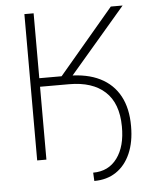

<svg xmlns="http://www.w3.org/2000/svg" viewBox="-58 -776 767 951"><g transform="rotate(-5 326.0 -301.0)"><path d="M176.8 -362.3V-404.3H289.6Q382.3 -404.3 446.5 -372.3Q510.7 -340.3 544.2 -278.6Q577.6 -216.8 577.1 -127.9Q577.1 -49.8 552 7.3Q526.9 64.5 481 95.2Q435.1 126 372.1 126L370.1 84.5Q446.8 84.5 489.7 26.1Q532.7 -32.2 531.7 -131.8Q530.8 -246.6 468 -304.4Q405.3 -362.3 289.6 -362.3ZM99.1 0V-727.5H145V-404.8H255.9L528.8 -727.5H587.4L274.9 -362.3H145V0Z"/></g></svg>

Font: Inter 18pt ExtraLight
Style: Regular
Weight: 250
Designer: Rasmus Andersson
Foundry: rsms
Version: Version 4.001;git-66647c0bb